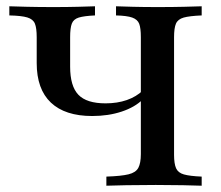

<svg xmlns="http://www.w3.org/2000/svg" viewBox="-20 -591 703 611"><path d="M318.5 0V-29Q366.1 -30.6 389.1 -36.3Q412.1 -41.9 420.2 -56.9Q428.2 -71.8 428.2 -100.8V-472.6Q428.2 -501.6 423 -515.3Q417.7 -529 400.8 -535.1Q383.9 -541.1 349.2 -541.9V-571Q368.5 -570.2 403.2 -569.4Q437.9 -568.5 481.5 -568.5Q529 -568.5 565.3 -569.4Q601.6 -570.2 621.8 -571V-541.9Q583.1 -540.3 564.5 -535.1Q546 -529.8 539.9 -515.7Q533.9 -501.6 533.9 -472.6V-98.4Q533.9 -70.2 540.3 -55.6Q546.8 -41.1 565.3 -35.9Q583.9 -30.6 621.8 -29V0Q599.2 -0.8 562.1 -1.6Q525 -2.4 475.8 -2.4Q422.6 -2.4 381.9 -1.6Q341.1 -0.8 318.5 0ZM273.4 -221.8Q187.1 -221.8 141.9 -264.5Q96.8 -307.3 96.8 -390.3V-472.6Q96.8 -501.6 91.1 -515.7Q85.5 -529.8 66.9 -535.5Q48.4 -541.1 9.7 -541.9V-571Q29.8 -570.2 66.5 -569.4Q103.2 -568.5 150.8 -568.5Q193.5 -568.5 227.8 -569.4Q262.1 -570.2 282.3 -571V-541.9Q247.6 -540.3 230.6 -535.1Q213.7 -529.8 208.5 -515.7Q203.2 -501.6 203.2 -472.6V-379Q203.2 -316.9 229.4 -289.5Q255.6 -262.1 316.1 -262.1Q353.2 -262.1 383.5 -272.6Q413.7 -283.1 434.7 -303.2V-275Q409.7 -250 367.3 -235.9Q325 -221.8 273.4 -221.8Z"/></svg>

Font: Playfair SemiBold
Style: Regular
Weight: 600
Designer: Claus Eggers Sørensen
Foundry: Claus Eggers Sørensen
Version: Version 2.001;gftools[0.9.30]